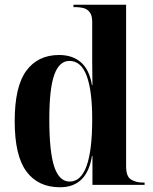

<svg xmlns="http://www.w3.org/2000/svg" viewBox="-20 -780 646 810"><path d="M233 10Q141 10 91.5 -56.5Q42 -123 42 -269Q42 -415 91 -481.5Q140 -548 229 -548Q286 -548 321.5 -517Q357 -486 368 -421H370Q369 -475 369 -516.5Q369 -558 369 -585V-687Q369 -715 358.5 -728.5Q348 -742 332 -746Q316 -750 300 -750H290V-760H512V-79Q512 -35 533 -22.5Q554 -10 579 -10H590V0H370V-122H368Q347 10 233 10ZM274 -14Q369 -14 369 -277Q369 -398 345.5 -460.5Q322 -523 273 -523Q230 -523 209 -464.5Q188 -406 188 -277Q188 -139 209 -76.5Q230 -14 274 -14Z"/></svg>

Font: Noto Serif Display SemiCondensed
Style: Bold
Weight: 700
Width: 4
Designer: Monotype Design Team
Foundry: Monotype Imaging Inc.
Version: Version 2.009